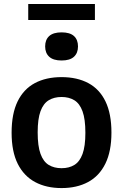

<svg xmlns="http://www.w3.org/2000/svg" viewBox="-20 -946 626 976"><path d="M293 10Q215.5 10 158.5 -20.5Q101.5 -51 70.2 -113.2Q39 -175.5 39 -271.5Q39 -368 69.5 -430.5Q100 -493 157 -523.5Q214 -554 293 -554Q372 -554 429 -523.5Q486 -493 516.2 -430.5Q546.5 -368 546.5 -272Q546.5 -176.5 515.5 -113.8Q484.5 -51 427.5 -20.5Q370.5 10 293 10ZM293 -91Q331 -91 358 -107.5Q385 -124 399.5 -163.2Q414 -202.5 414 -271Q414 -340.5 399.5 -380.2Q385 -420 357.8 -436.5Q330.5 -453 293 -453Q255 -453 227.8 -436.5Q200.5 -420 186 -380.8Q171.5 -341.5 171.5 -273Q171.5 -203.5 186 -163.8Q200.5 -124 227.8 -107.5Q255 -91 293 -91ZM293 -638.5Q251 -638.5 230.2 -657.5Q209.5 -676.5 209.5 -710Q209.5 -744 230.2 -762.8Q251 -781.5 293 -781.5Q335.5 -781.5 356 -762.8Q376.5 -744 376.5 -710Q376.5 -676.5 356 -657.5Q335.5 -638.5 293 -638.5ZM123.5 -844.5V-925.5H462.5V-844.5Z"/></svg>

Font: Encode Sans Condensed Thin SemiBold
Style: Regular
Weight: 600
Version: Version 3.002